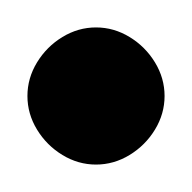

<svg xmlns="http://www.w3.org/2000/svg" viewBox="-20 -820 140 140"><path d="M0 -750Q0 -737 7 -725.5Q14 -714 25.5 -707Q37 -700 50 -700Q63 -700 74.5 -707Q86 -714 93 -725.5Q100 -737 100 -750Q100 -763 93 -774.5Q86 -786 74.5 -793Q63 -800 50 -800Q37 -800 25.5 -793Q14 -786 7 -774.5Q0 -763 0 -750Z"/></svg>

Font: Linefont
Style: Regular
Weight: 400
Monospace: yes
Version: Version 3.002;gftools[0.9.33]